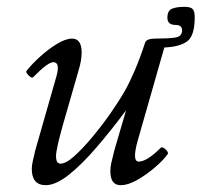

<svg xmlns="http://www.w3.org/2000/svg" viewBox="-20 -529 590 562"><path d="M114 13Q73 13 73 -35Q73 -44 76 -57.5Q79 -71 83 -88L145 -305Q157 -347 136 -347Q120 -347 77 -303Q73 -299 63.5 -308.5Q54 -318 58 -322Q72 -340 96 -362Q120 -384 146 -400Q172 -416 191 -416Q219 -416 219 -375Q219 -365 217 -352Q215 -339 208 -316L164 -163Q144 -92 144 -72Q144 -50 157 -50Q173 -50 197.5 -72Q222 -94 250 -127.5Q278 -161 303.5 -197.5Q329 -234 346 -264Q360 -289 375 -324Q390 -359 405 -405Q410 -416 434 -416Q472 -416 492.5 -419Q513 -422 513 -440Q513 -456 494 -456Q470 -456 470 -477Q470 -498 483.5 -503.5Q497 -509 520 -509Q538 -509 544 -502.5Q550 -496 550 -479Q550 -425 528.5 -408.5Q507 -392 461 -390L383 -117Q366 -56 386 -56Q410 -56 450 -96Q455 -101 464.5 -92Q474 -83 471 -78Q458 -60 433.5 -39Q409 -18 382 -2.5Q355 13 333 13Q303 13 303 -28Q303 -39 305.5 -51Q308 -63 315 -90L349 -206Q305 -147 262 -97Q219 -47 181 -17Q143 13 114 13Z"/></svg>

Font: Junicode
Style: Italic
Weight: 400
Italic angle: -11°
Designer: Peter S. Baker
Version: Version 2.100; ttfautohint (v1.8.4)